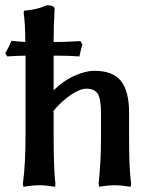

<svg xmlns="http://www.w3.org/2000/svg" viewBox="-44 -712 597 738"><path d="M54.2 -201.2V-498Q26.4 -498 -16.1 -495.1L-23.9 -507.8Q-10.3 -529.3 0 -555.2Q40.5 -550.8 53.2 -550.8Q53.2 -617.2 46.9 -664.1L48.8 -670.9Q69.8 -672.9 86.7 -676.3Q103.5 -679.7 111.6 -682.6Q119.6 -685.5 136.2 -691.9Q166 -691.9 166 -676.8Q162.1 -618.2 162.1 -550.8H188Q205.1 -550.8 265.1 -554.2L272.9 -540Q268.6 -530.3 261.2 -495.1Q224.6 -498 179.2 -498H162.1V-365.2Q201.7 -403.3 244.1 -421.6Q286.6 -439.9 317.9 -439.9Q390.1 -439.9 421.1 -400.6Q452.1 -361.3 452.1 -279.8V-181.2Q452.1 -62 460 -5.9L458 5.9Q421.9 0 397 0Q371.1 0 336.9 5.9L335 -5.9Q344.2 -90.3 344.2 -181.2V-276.9Q344.2 -331.5 331.8 -351.3Q319.3 -371.1 288.1 -371.1Q264.2 -371.1 228.8 -347.7Q193.4 -324.2 158.2 -282.2L162.1 -285.2V-201.2Q162.1 -62 168.9 -5.9L168 5.9Q131.8 0 106.9 0Q82 0 45.9 5.9L43.9 -5.9Q54.2 -75.7 54.2 -201.2Z"/></svg>

Font: Linear Smooth
Style: Bold
Weight: 700
Designer: Philipp H. Poll, Flanker
Foundry: Philipp H. Poll, reworked by Flanker
Version: Version 1.061 | FøM Fix